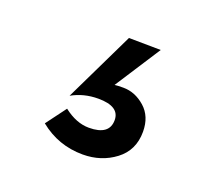

<svg xmlns="http://www.w3.org/2000/svg" viewBox="-66 -143 498 458"><g transform="rotate(20 183.5 85.5)"><path d="M191 -64 272 -63 197 53Q204 52 219 52Q249 52 274 74Q299 96 299 135Q299 182 264 208.5Q229 235 182 235Q120 235 72 196L110 145Q142 170 174 170Q226 170 226 132Q226 97 172 97Q135 97 105 114Z"/></g></svg>

Font: Renner* Medium
Style: Medium
Weight: 500
Version: Version 003.000 ; ttfautohint (v0.97) -l 8 -r 50 -G 200 -x 1